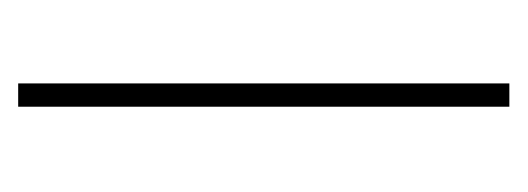

<svg xmlns="http://www.w3.org/2000/svg" viewBox="-200 -366 567 206"><g transform="rotate(-90 83.0 -263.5)"><path d="M96 0H71V-527H96Z"/></g></svg>

Font: Noto Sans Gurmukhi ExtraCondensed Thin
Style: Regular
Weight: 100
Width: 2
Designer: Jelle Bosma - Monotype Design Team
Foundry: Monotype Imaging Inc.
Version: Version 2.004; ttfautohint (v1.8.4.7-5d5b)